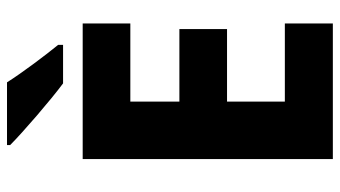

<svg xmlns="http://www.w3.org/2000/svg" viewBox="-231 -739 970 548"><g transform="rotate(-90 254.0 -465.0)"><path d="M293 -930H114V-921C151 -884 244 -804 290 -770H400V-784C372 -818 320 -887 293 -930ZM461 0V-137H238V-302H445V-438H238V-578H461V-714H74V0Z"/></g></svg>

Font: Noto Sans Lao Looped SemiCondensed ExtraBold
Style: Regular
Weight: 800
Width: 4
Designer: Mark Frömberg, Ben Mitchell
Foundry: The Fontpad Ltd
Version: Version 1.002